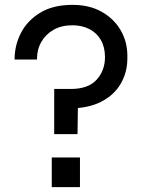

<svg xmlns="http://www.w3.org/2000/svg" viewBox="-20 -770 592 790"><path d="M203 -218V-404H272Q343 -404 377.5 -442Q412 -480 412 -535Q412 -576 395 -605.5Q378 -635 347.5 -650.5Q317 -666 278 -666Q233 -666 200.5 -647.5Q168 -629 150 -597.5Q132 -566 132 -525H40Q40 -584 66.5 -635Q93 -686 146 -718Q199 -750 278 -750Q348 -750 398.5 -721.5Q449 -693 476.5 -645.5Q504 -598 504 -541V-529Q504 -473 477 -426Q450 -379 396.5 -351.5Q343 -324 265 -324L301 -370L299 -218ZM193 0V-122H309V0Z"/></svg>

Font: SVN-Sora Variable
Style: Regular
Weight: 400
Designer: Jonathan Barnbrook, Julián Moncada
Foundry: Barnbrook Fonts
Version: Version 2.000 - Viet hoa boi STYLEno.1 Fonts